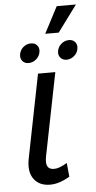

<svg xmlns="http://www.w3.org/2000/svg" viewBox="-58 -873 455 912"><g transform="rotate(-5 170.0 -417.0)"><path d="M53 -129.5 132 -527H214.5L135.5 -131Q129.5 -98.5 138 -84Q146.5 -69.5 169 -69.5Q194 -69.5 231 -92.5L237.5 -26.5Q187.5 3.5 144 3.5Q92 3.5 66.2 -32Q40.5 -67.5 53 -129.5ZM92.5 -581Q74.5 -581 64.5 -591.8Q54.5 -602.5 54.5 -617Q54.5 -620 55.5 -627Q59.5 -647.5 75.2 -660.2Q91 -673 110.5 -673Q128.5 -673 138.5 -662.5Q148.5 -652 148.5 -637.5Q148.5 -634 147.5 -627Q143.5 -607 127.5 -594Q111.5 -581 92.5 -581ZM273.5 -581Q256 -581 245.8 -591.8Q235.5 -602.5 235.5 -617Q235.5 -620 236.5 -627Q240.5 -647 256.5 -660Q272.5 -673 291.5 -673Q309.5 -673 319.5 -662.5Q329.5 -652 329.5 -637.5Q329.5 -634 328.5 -627Q324.5 -607 308.5 -594Q292.5 -581 273.5 -581ZM247 -712.5H182.5L248.5 -838.5H340Z"/></g></svg>

Font: Argentum Sans Light
Style: Italic
Weight: 300
Italic angle: -11.3°
Designer: Julieta Ulanovsky (font), Owen Earl (portions from Jones font), Cristiano Sobral (main changes and remaster)
Foundry: Julieta Ulanovsky (font), Owen Earl (portions from Jones font), Cristiano Sobral (main changes and remaster)
Version: Version 3.127